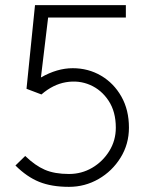

<svg xmlns="http://www.w3.org/2000/svg" viewBox="-20 -720 561 746"><path d="M248 6Q180 6 132 -13.5Q84 -33 40 -77L78 -114Q116 -77 154 -60.5Q192 -44 248 -44Q297 -44 338 -68Q379 -92 404.5 -133Q430 -174 430 -224Q430 -286 402 -328.5Q374 -371 330 -390Q286 -409 236 -400.5Q186 -392 141 -353L83 -375L116 -700H469V-652H167L139 -419Q202 -455 262.5 -455Q323 -455 372.5 -426Q422 -397 451.5 -345Q481 -293 481 -224Q481 -160 448.5 -107.5Q416 -55 363 -24.5Q310 6 248 6Z"/></svg>

Font: Kulim Park ExtraLight
Style: Regular
Weight: 275
Designer: Noponies / Dale Sattler
Foundry: Noponies
Version: Version 1.000; ttfautohint (v1.8.3)